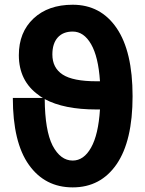

<svg xmlns="http://www.w3.org/2000/svg" viewBox="-20 -771 612 811"><path d="M402.3 -308.6H387.7Q250 -308.6 168.9 -352.5Q169.9 -219.7 202.1 -156.2Q235.4 -92.8 287.1 -92.8Q334 -92.8 364.7 -147.5Q395.5 -202.1 402.3 -308.6ZM402.3 -427.7Q395.5 -531.2 364.7 -584.5Q334 -637.7 287.1 -637.7Q246.1 -637.7 223.6 -612.3Q201.2 -586.9 201.2 -541Q201.2 -484.4 244.6 -456.1Q288.1 -427.7 387.7 -427.7ZM161.1 -357.4Q151.4 -362.3 143.6 -369.1Q59.6 -428.7 59.6 -538.1Q59.6 -634.8 121.6 -692.9Q183.6 -751 287.1 -751Q405.3 -751 472.7 -652.3Q540 -553.7 540 -364.7Q540 -175.8 472.7 -77.6Q405.3 20.5 287.1 20.5Q169.9 20.5 102.1 -74.7Q34.2 -169.9 34.2 -357.4Z"/></svg>

Font: Nasu
Style: Bold
Weight: 700
Designer: Ryoko NISHIZUKA (kana &amp; ideographs); Paul D. Hunt (Latin, Greek &amp; Cyrillic); Wenlong ZHANG (bopomofo); Sandoll C
Version: Version 2014.1215